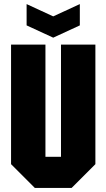

<svg xmlns="http://www.w3.org/2000/svg" viewBox="-20 -918 520 938"><path d="M34 -116V-700H202V-152H278V-700H446V-116L330 0H150ZM370 -898V-794L240 -734L110 -794V-898L240 -838Z"/></svg>

Font: Tektur Condensed
Style: Bold
Weight: 700
Width: 3
Designer: Adam Jagosz
Foundry: Adam Jagosz
Version: Version 1.005;gftools[0.9.30]